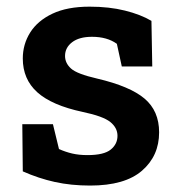

<svg xmlns="http://www.w3.org/2000/svg" viewBox="-20 -558 543 588"><path d="M255.9 10.3Q197.8 10.3 147.9 -0.7Q98.1 -11.7 49.8 -33.2L48.3 -177.7H142.1L160.6 -101.6Q180.2 -92.8 200.9 -87.9Q221.7 -83 248 -83Q298.3 -83 319.1 -99.9Q339.8 -116.7 339.8 -142.1Q339.8 -166.5 317.9 -184.3Q295.9 -202.1 232.9 -215.3Q138.7 -235.4 94.2 -275.4Q49.8 -315.4 49.8 -378.9Q49.8 -422.4 72.5 -458.5Q95.2 -494.6 140.6 -516.1Q186 -537.6 254.4 -537.6Q314.5 -537.6 362.5 -525.6Q410.6 -513.7 443.8 -494.1L446.3 -354.5H353L337.9 -423.8Q308.1 -445.3 261.7 -445.3Q222.7 -445.3 200.9 -428.7Q179.2 -412.1 179.2 -386.7Q179.2 -364.7 197.5 -348.1Q215.8 -331.5 277.3 -317.4Q377.9 -293.9 422.6 -256.1Q467.3 -218.3 467.3 -152.8Q467.3 -80.6 414.8 -35.2Q362.3 10.3 255.9 10.3Z"/></svg>

Font: Roboto Slab SemiBold
Style: Regular
Weight: 600
Designer: Google
Version: Version 2.001; ttfautohint (v1.8.3)